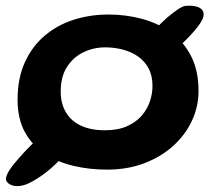

<svg xmlns="http://www.w3.org/2000/svg" viewBox="-44 -557 748 661"><path d="M20 83.5Q3 85 -10.2 77.5Q-23.5 70 -23.5 58.5Q-23.5 47.5 -11 28.2Q1.5 9 21.5 -13Q40 -34.5 63.2 -57.5Q86.5 -80.5 110 -99.5Q132.5 -117.5 147.8 -126Q163 -134.5 175.2 -133.8Q187.5 -133 201.5 -120.5Q223 -102 217.5 -82.2Q212 -62.5 184.5 -30.5Q164 -7 139 15.8Q114 38.5 87.5 55.5Q69.5 67.5 52.8 75Q36 82.5 20 83.5ZM522 -362.5Q504 -354 487.2 -355.5Q470.5 -357 460 -366.5Q449.5 -376 448.5 -390.8Q447.5 -405.5 461 -422.5Q476.5 -441.5 494.8 -460.8Q513 -480 531.5 -496.5Q551 -513 568 -524.5Q585 -536 596 -537Q625.5 -539 641.2 -531.2Q657 -523.5 657 -507.5Q657 -498 651.2 -487Q645.5 -476 635.5 -463.5Q626.5 -451.5 612.8 -436.8Q599 -422 585.5 -409Q570.5 -395 555 -383Q539.5 -371 522 -362.5ZM324 27Q264 27 209 14Q154 1 110.5 -27.5Q67 -56 41.8 -102Q16.5 -148 16.5 -214Q16.5 -286.5 41 -341.2Q65.5 -396 108.5 -433Q151.5 -470 208.2 -488.5Q265 -507 329.5 -507Q389.5 -507 445.2 -492Q501 -477 544.8 -445.2Q588.5 -413.5 614 -363.5Q639.5 -313.5 639.5 -244Q639.5 -190.5 617 -141.8Q594.5 -93 552.5 -55Q510.5 -17 452.8 5Q395 27 324 27ZM317.5 -108.5Q361.5 -108.5 392.8 -122.2Q424 -136 443.5 -158.5Q463 -181 472 -207.8Q481 -234.5 481 -261Q481 -297 467 -322.5Q453 -348 429.5 -363.8Q406 -379.5 377 -386.8Q348 -394 318 -394Q278.5 -394 243.5 -377.2Q208.5 -360.5 186.8 -326.8Q165 -293 165 -242Q165 -200.5 182.8 -170.5Q200.5 -140.5 234.5 -124.5Q268.5 -108.5 317.5 -108.5Z"/></svg>

Font: Gluten Medium
Style: Regular
Weight: 500
Designer: Tyler Finck
Foundry: Etcetera Type Company
Version: Version 1.300